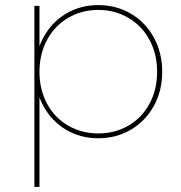

<svg xmlns="http://www.w3.org/2000/svg" viewBox="-20 -540 711 754"><path d="M366 3Q296 3 239.5 -30.5Q183 -64 150.5 -123.5Q118 -183 118 -258Q118 -333 150.5 -393Q183 -453 239.5 -486.5Q296 -520 366 -520Q436 -520 493.5 -486.5Q551 -453 584 -393Q617 -333 617 -258Q617 -183 584 -123.5Q551 -64 493.5 -30.5Q436 3 366 3ZM115 -517H135V-327L125 -257L135 -187V194H115ZM366 -16Q431 -16 484 -46.5Q537 -77 567 -132.5Q597 -188 597 -258Q597 -328 567 -383.5Q537 -439 484 -470Q431 -501 366 -501Q301 -501 248 -470Q195 -439 165 -383.5Q135 -328 135 -258Q135 -188 165 -132.5Q195 -77 248 -46.5Q301 -16 366 -16Z"/></svg>

Font: Montserrat
Style: Regular
Weight: 400
Designer: Julieta Ulanovsky
Foundry: Julieta Ulanovsky
Version: Version 8.000